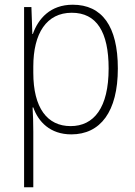

<svg xmlns="http://www.w3.org/2000/svg" viewBox="-20 -559 571 813"><path d="M288 -539C193 -539 142 -480 119 -415H117L113 -529H82V234H121V-1C121 -36 120 -73 118 -104H121C142 -44 192 10 282 10C405 10 479 -86 479 -269C479 -448 412 -539 288 -539ZM284 -505C389 -505 440 -424 440 -269C440 -103 378 -25 279 -25C180 -25 121 -102 121 -251V-277C121 -418 177 -505 284 -505Z"/></svg>

Font: Noto Sans Thai SemCond ExtLt
Style: Regular
Weight: 200
Width: 4
Designer: Monotype Design Team
Foundry: Monotype Imaging Inc.
Version: Version 2.002